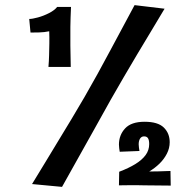

<svg xmlns="http://www.w3.org/2000/svg" viewBox="-20 -723 765 749"><path d="M105 -5Q131 -47 156.5 -89.5Q182 -132 208 -174.5Q234 -217 259.5 -259.5Q285 -302 310 -345Q336 -390 360.5 -434.5Q385 -479 409 -524Q433 -569 457 -613.5Q481 -658 505 -703L622 -689Q596 -645 569 -600.5Q542 -556 515.5 -511.5Q489 -467 463 -422.5Q437 -378 412 -334Q381 -278 349 -221Q317 -164 285.5 -107.5Q254 -51 222 6ZM444 0 445 -53Q482 -67 508 -83Q534 -99 548 -118Q562 -137 562 -161Q562 -176 557.5 -183.5Q553 -191 542 -191Q532 -191 526.5 -182.5Q521 -174 521 -160Q521 -154 522 -147.5Q523 -141 524 -134L447 -131Q446 -138 445 -145Q444 -152 444 -159Q444 -196 468 -222Q492 -248 544 -248Q596 -248 619 -225.5Q642 -203 642 -168Q642 -145 631 -123.5Q620 -102 602 -84.5Q584 -67 562 -54Q583 -54 599 -54.5Q615 -55 627.5 -55.5Q640 -56 645 -56L646 1L543 0Q532 0 517 -0.5Q502 -1 484 -0.5Q466 0 444 0ZM169 -462Q171 -485 171.5 -507.5Q172 -530 172.5 -553.5Q173 -577 172 -601Q153 -597 133 -596.5Q113 -596 99 -596L94 -649Q106 -649 128 -655Q150 -661 171.5 -672Q193 -683 203 -696H257Q255 -654 254.5 -618.5Q254 -583 254.5 -545.5Q255 -508 256 -462Z"/></svg>

Font: Truculenta ExtraBold
Style: Regular
Weight: 800
Version: Version 1.002